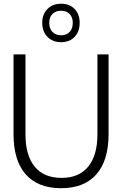

<svg xmlns="http://www.w3.org/2000/svg" viewBox="-20 -989 646 1019"><path d="M556.2 -700.2V-276.9Q556.2 -137.2 491.5 -63.7Q426.8 9.8 304.2 9.8Q181.2 9.8 116.5 -63.7Q51.8 -137.2 51.8 -276.9V-700.2H115.2V-276.9Q115.2 -164.1 164.1 -104.5Q212.9 -44.9 307.1 -44.9Q399.4 -44.9 448.2 -104.7Q497.1 -164.6 497.1 -276.9V-700.2ZM204.1 -868.2Q204.1 -913.1 231.7 -941.2Q259.3 -969.2 304.2 -969.2Q349.1 -969.2 376 -941.4Q402.8 -913.6 402.8 -868.2Q402.8 -821.3 376 -793.2Q349.1 -765.1 304.2 -765.1Q259.3 -765.1 231.7 -793.5Q204.1 -821.8 204.1 -868.2ZM241.2 -868.2Q241.2 -837.4 258.3 -819.6Q275.4 -801.8 304.2 -801.8Q333 -801.8 349.6 -819.6Q366.2 -837.4 366.2 -868.2Q366.2 -897.5 349.4 -914.8Q332.5 -932.1 304.2 -932.1Q275.4 -932.1 258.3 -914.8Q241.2 -897.5 241.2 -868.2Z"/></svg>

Font: LT Hoop Light
Style: Regular
Weight: 300
Designer: Daniel Lyons
Foundry: LyonsType
Version: Version 1.000